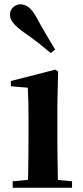

<svg xmlns="http://www.w3.org/2000/svg" viewBox="-20 -875 389 895"><path d="M39.2 0V-29.9L145.8 -40.2H207.8L315.8 -29.9V0ZM109.6 0Q110.6 -25.5 111.3 -67.4Q111.9 -109.4 112.4 -154.8Q112.9 -200.3 112.9 -234.8V-308Q112.9 -358.3 112.3 -394.3Q111.6 -430.4 109.6 -466.2L30.5 -472.9V-497.4L238.1 -550.4L250.8 -541.7L247.4 -387.9V-234.8Q247.4 -200.3 247.9 -154.8Q248.4 -109.4 249.2 -67.4Q250.1 -25.5 251.1 0ZM237.2 -643.7 216.5 -627.8Q190.4 -649.6 161.8 -672.6Q133.2 -695.5 88.9 -725.9Q58.6 -747.6 42.6 -766.9Q26.6 -786.2 26.6 -805.7Q26.6 -828.4 41.8 -841.6Q57 -854.8 74.6 -854.8Q96.5 -854.8 114 -840.9Q131.4 -826.9 149.3 -795.4Q177.4 -743.9 198.1 -709.2Q218.7 -674.4 237.2 -643.7Z"/></svg>

Font: Noto Serif SC ExtraLight
Style: Regular
Weight: 200
Designer: Ryoko NISHIZUKA 西塚涼子 (kana & ideographs); Frank Grießhammer (Latin, Greek & Cyrillic); Wenlong ZHANG 张文龙 (bopomofo); San
Foundry: Adobe
Version: Version 2.002-H1;hotconv 1.1.0;makeotfexe 2.6.0